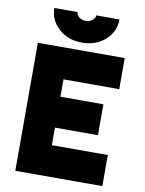

<svg xmlns="http://www.w3.org/2000/svg" viewBox="-97 -967 780 1034"><g transform="rotate(10 293.0 -450.0)"><path d="M60 0H536V-170H230V-266H465V-435H230V-530H535V-700H60ZM115 -900Q115 -834 166 -788Q216 -742 293 -742Q370 -742 421 -788Q471 -834 471 -900H344Q344 -884 329 -873Q314 -861 293 -861Q272 -861 257 -873Q242 -884 242 -900Z"/></g></svg>

Font: Unageo
Style: Black
Weight: 900
Designer: Richard Sepsi
Foundry: Richard Sepsi
Version: Version 2.000